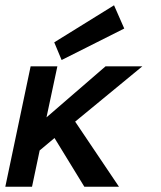

<svg xmlns="http://www.w3.org/2000/svg" viewBox="-44 -706 610 726"><path d="M405.8 0H274.9L162.1 -184.1L106 -137.2L77.1 0H-23.9L71.8 -455.1H172.9L131.8 -262.2L355 -455.1H494.1L240.2 -246.1ZM425.8 -598.1 189 -479 161.1 -545.9 387.2 -686Z"/></svg>

Font: Anonymous Pro
Style: Bold Italic
Weight: 700
Italic angle: -12°
Monospace: yes
Designer: Mark Simonson
Version: Version 1.003